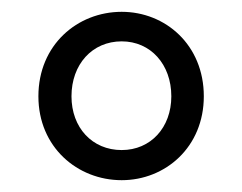

<svg xmlns="http://www.w3.org/2000/svg" viewBox="-20 -785 410 325"><path d="M186 -480C260 -480 325 -536 325 -622C325 -709 260 -765 186 -765C111 -765 45 -709 45 -622C45 -536 111 -480 186 -480ZM186 -531C136 -531 101 -569 101 -622C101 -676 136 -715 186 -715C235 -715 270 -676 270 -622C270 -569 235 -531 186 -531Z"/></svg>

Font: Noto Sans KR
Style: Regular
Weight: 400
Designer: Ryoko NISHIZUKA 西塚涼子 (kana, bopomofo & ideographs); Paul D. Hunt (Latin, Greek & Cyrillic); Sandoll Communications 산돌커뮤니
Foundry: Adobe
Version: Version 2.004;hotconv 1.0.118;makeotfexe 2.5.65603